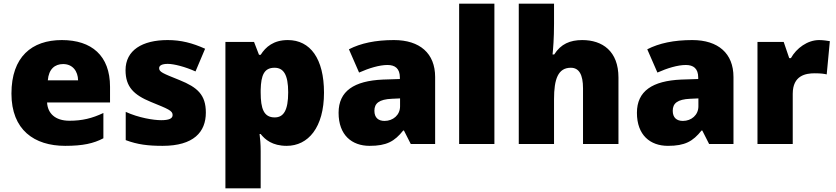

<svg xmlns="http://www.w3.org/2000/svg" viewBox="-20 -780 4526 1040"><path d="M315 -563C152 -563 42 -472 42 -273C42 -76 166 10 333 10C429 10 487 -3 540 -31V-168C479 -139 425 -126 356 -126C278 -126 238 -167 235 -225H576V-310C576 -479 476 -563 315 -563ZM322 -433C374 -433 402 -394 403 -345H239C244 -406 277 -433 322 -433Z M1095 -170C1095 -267 1049 -307 953 -346C861 -383 842 -390 842 -411C842 -426 859 -434 889 -434C922 -434 984 -418 1039 -393L1091 -516C1022 -547 961 -563 888 -563C751 -563 660 -508 660 -400C660 -309 705 -266 797 -228C890 -190 915 -181 915 -157C915 -138 896 -129 853 -129C811 -129 731 -142 661 -174V-21C725 3 782 10 861 10C1029 10 1095 -65 1095 -170Z M1539 -563C1462 -563 1419 -526 1392 -483H1383L1356 -553H1201V240H1392V38C1392 -1 1389 -29 1386 -54H1392C1416 -24 1455 10 1533 10C1649 10 1735 -89 1735 -278C1735 -462 1661 -563 1539 -563ZM1467 -413C1515 -413 1541 -377 1541 -280C1541 -182 1516 -144 1468 -144C1409 -144 1392 -191 1392 -279V-294C1394 -373 1411 -413 1467 -413Z M2114 -563C2014 -563 1934 -546 1870 -513L1925 -387C1979 -411 2035 -428 2079 -428C2120 -428 2146 -409 2146 -360V-352L2054 -349C1898 -342 1814 -287 1814 -169C1814 -48 1886 10 1982 10C2074 10 2117 -14 2164 -73H2168L2205 0H2337V-363C2337 -491 2254 -563 2114 -563ZM2103 -245 2147 -247V-204C2147 -157 2109 -125 2063 -125C2030 -125 2008 -142 2008 -180C2008 -220 2033 -242 2103 -245Z M2658 0V-760H2467V0Z M2981 -652V-760H2790V0H2981V-243C2981 -352 3003 -413 3072 -413C3117 -413 3138 -375 3138 -302V0H3330V-360C3330 -503 3243 -563 3134 -563C3068 -563 3018 -542 2982 -485H2973C2976 -514 2981 -570 2981 -652Z M3730 -563C3630 -563 3550 -546 3486 -513L3541 -387C3595 -411 3651 -428 3695 -428C3736 -428 3762 -409 3762 -360V-352L3670 -349C3514 -342 3430 -287 3430 -169C3430 -48 3502 10 3598 10C3690 10 3733 -14 3780 -73H3784L3821 0H3953V-363C3953 -491 3870 -563 3730 -563ZM3719 -245 3763 -247V-204C3763 -157 3725 -125 3679 -125C3646 -125 3624 -142 3624 -180C3624 -220 3649 -242 3719 -245Z M4417 -563C4354 -563 4294 -519 4264 -465H4255L4225 -553H4083V0H4274V-272C4274 -372 4345 -383 4393 -383C4428 -383 4445 -380 4458 -377L4475 -557C4464 -559 4438 -563 4417 -563Z"/></svg>

Font: Noto Sans Tamil Black
Style: Regular
Weight: 900
Designer: Jelle Bosma - Monotype Design Team
Foundry: Monotype Imaging Inc.
Version: Version 2.004